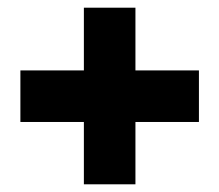

<svg xmlns="http://www.w3.org/2000/svg" viewBox="-20 -552 570 499"><path d="M497 -235H332V-73H198V-235H33V-369H198V-532H332V-369H497Z"/></svg>

Font: Exo 2.0 Extra Bold
Style: Regular
Weight: 800
Designer: Natanael Gama
Version: Version 1.001;PS 001.001;hotconv 1.0.70;makeotf.lib2.5.58329